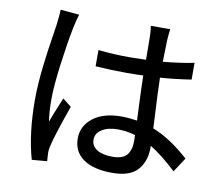

<svg xmlns="http://www.w3.org/2000/svg" viewBox="-85 -859 1147 1001"><g transform="rotate(10 488.5 -358.5)"><path d="M387.7 -584Q470.7 -575.2 554.7 -575.2Q584 -575.2 640.6 -577.1Q640.6 -605.5 640.1 -645.5Q639.6 -685.5 639.6 -694.3Q639.6 -726.6 634.8 -755.9H737.3Q733.4 -727.5 731.4 -696.3Q730.5 -667 728.5 -582Q829.1 -591.8 892.6 -605.5V-516.6Q802.7 -502.9 728.5 -498Q728.5 -454.1 740.2 -231.4Q833 -195.3 932.6 -105.5L882.8 -29.3Q804.7 -102.5 743.2 -139.6V-128.9Q743.2 -56.6 702.6 -11.2Q662.1 34.2 568.4 34.2Q469.7 34.2 415.5 -3.9Q361.3 -42 361.3 -111.3Q361.3 -178.7 416.5 -221.2Q471.7 -263.7 566.4 -263.7Q603.5 -263.7 649.4 -256.8Q640.6 -457 640.6 -494.1Q612.3 -492.2 553.7 -492.2Q474.6 -492.2 387.7 -498ZM106.4 -270.5Q106.4 -311.5 109.4 -357.9Q112.3 -404.3 118.7 -457Q125 -509.8 129.4 -540Q133.8 -570.3 142.1 -623.5Q150.4 -676.8 150.4 -679.7Q157.2 -736.3 157.2 -756.8L256.8 -748Q249 -727.5 238.3 -676.8Q222.7 -601.6 206.5 -480.5Q190.4 -359.4 190.4 -287.1Q190.4 -225.6 198.2 -171.9Q207 -197.3 251 -303.7L296.9 -267.6Q238.3 -101.6 226.6 -46.9Q220.7 -21.5 222.7 -2Q222.7 11.7 224.6 33.2L144.5 40Q106.4 -94.7 106.4 -270.5ZM443.4 -120.1Q443.4 -85.9 473.6 -67.4Q503.9 -48.8 554.7 -48.8Q609.4 -48.8 631.3 -74.7Q653.3 -100.6 653.3 -150.4Q653.3 -168.9 652.3 -180.7Q606.4 -194.3 559.6 -194.3Q507.8 -194.3 475.6 -173.8Q443.4 -153.3 443.4 -120.1Z"/></g></svg>

Font: Min Sans Medium
Style: Regular
Weight: 500
Designer: Jinseong-Kim, NotoSansCJK, Nunito
Foundry: Jinseong-Kim
Version: Version 1.400;Glyphs 3.1.2 (3151)